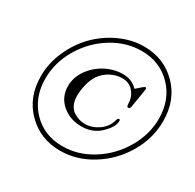

<svg xmlns="http://www.w3.org/2000/svg" viewBox="-214 -1007 1539 1514"><g transform="rotate(30 555.5 -250.0)"><path d="M89.8 -164.1Q89.8 -282.2 139.9 -394.5Q189.9 -506.8 271 -589.4Q352.1 -671.9 460.4 -721.9Q568.8 -772 681.2 -772Q860.4 -772 981.7 -650.4Q1103 -528.8 1103 -335.9Q1103 -178.7 1020 -37.8Q937 103 800 187.5Q663.1 272 513.2 272Q334 272 211.9 150.4Q89.8 28.8 89.8 -164.1ZM129.9 -164.1Q129.9 4.9 236.3 118.4Q342.8 231.9 512.2 231.9Q654.3 231.9 782.2 151.4Q910.2 70.8 987.1 -61Q1064 -192.9 1064 -335.9Q1064 -508.8 955.6 -620.4Q847.2 -731.9 681.2 -731.9Q541 -731.9 413.6 -653.1Q286.1 -574.2 208 -442.1Q129.9 -310.1 129.9 -164.1ZM314 -202.1Q314 -281.2 362.5 -350.6Q411.1 -419.9 487.1 -460Q563 -500 644 -500Q726.1 -500 778.8 -444.8H779.8Q837.9 -499 847.2 -499Q858.4 -499 857.9 -485.8L829.1 -308.1Q825.2 -290 813 -290Q807.1 -290 803.5 -292.5Q799.8 -294.9 798.3 -301Q796.9 -307.1 796.4 -313Q795.9 -318.8 795.4 -328.4Q794.9 -337.9 793.9 -345.2Q786.1 -396 750 -432.6Q713.9 -469.2 655.8 -469.2Q601.6 -469.2 550.3 -442.1Q499 -415 466.8 -368.2Q439 -326.2 426.5 -269.5Q414.1 -212.9 414.1 -171.9Q414.1 -126 429.9 -92Q445.8 -58.1 472.4 -41Q499 -23.9 524.9 -16.4Q550.8 -8.8 578.1 -8.8Q640.1 -8.8 698.5 -48.3Q756.8 -87.9 775.9 -154.8Q775.9 -155.8 777.3 -159.9Q778.8 -164.1 779.3 -165.5Q779.8 -167 781 -169.4Q782.2 -171.9 783.2 -172.9Q784.2 -173.8 786.1 -175.3Q788.1 -176.8 790 -177.5Q792 -178.2 794.9 -178.2Q802.7 -178.2 803.2 -165Q803.2 -110.8 734.6 -44.4Q666 22 564 22Q459 22 386.5 -40.5Q314 -103 314 -202.1Z"/></g></svg>

Font: CMU Serif Extra
Style: RomanSlanted
Weight: 500
Italic angle: -9.46001°
Version: Version 0.7.0